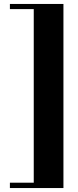

<svg xmlns="http://www.w3.org/2000/svg" viewBox="-20 -800 394 970"><path d="M150.5 150V-780H300.5V150ZM30 150V123H300.5V150ZM30 -754V-780H300.5V-754Z"/></svg>

Font: Bodoni Moda SC 9pt
Style: Bold
Weight: 700
Designer: Owen Earl
Foundry: indestructible type
Version: Version 2.005